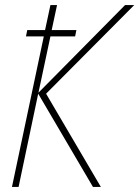

<svg xmlns="http://www.w3.org/2000/svg" viewBox="-20 -734 547 754"><path d="M27 0 152 -591H82L87 -616H157L178 -714H204L183 -616H280L275 -591H178L131 -370L471 -714H507L161 -366L376 0H345L130 -366L53 0Z"/></svg>

Font: Noto Sans UI SemiCondensed Thin
Style: Italic
Weight: 250
Width: 4
Italic angle: -12°
Designer: Monotype Design Team
Foundry: Monotype Imaging Inc.
Version: Version 1.901